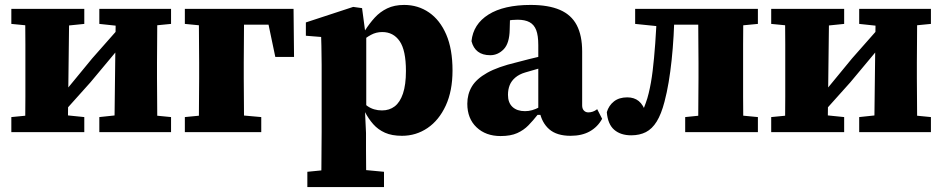

<svg xmlns="http://www.w3.org/2000/svg" viewBox="-20 -536 3827 779"><path d="M26 0V-61L129 -71H224L322 -61V0ZM383 0V-61L477 -71H572L674 -61V0ZM82 0Q82 -30 82.5 -67.5Q83 -105 83 -144Q83 -183 83 -217V-283Q83 -317 83 -356Q83 -395 82.5 -433Q82 -471 82 -500H261L255 0ZM226 -67 202 -153H234L354 -299L474 -435L497 -347H468L347 -202ZM444 0 450 -500H619Q618 -471 618 -433Q618 -395 617.5 -356Q617 -317 617 -283V-217Q617 -183 617.5 -144Q618 -105 618 -67.5Q618 -30 619 0ZM26 -439V-500H322V-439L224 -429H129ZM383 -439V-500H674V-439L572 -429H477Z M786 0Q787 -30 787 -67.5Q787 -105 787.5 -144Q788 -183 788 -217V-283Q788 -317 787.5 -356Q787 -395 787 -433Q787 -471 786 -500H971Q970 -471 970 -433Q970 -395 969.5 -356Q969 -317 969 -283V-217Q969 -183 969.5 -144Q970 -105 970 -67.5Q970 -30 971 0ZM917 -436V-500H1171L1173 -305H1097L1058 -491L1124 -436ZM730 0V-61L833 -71H928L1040 -61V0ZM730 -439V-500H862V-429H833Z M1227 223V161L1328 151H1432L1538 161V223ZM1283 223Q1284 181 1284 142.5Q1284 104 1284.5 68.5Q1285 33 1285 -2V-273Q1285 -296 1284.5 -314.5Q1284 -333 1284 -350Q1284 -367 1283 -386L1221 -391V-445L1413 -508L1449 -503L1461 -413L1466 -405V-90L1461 -83L1465 3Q1465 36 1465 71Q1465 106 1465.5 144Q1466 182 1466 223ZM1611 15Q1570 15 1542 2.5Q1514 -10 1494.5 -32Q1475 -54 1460 -83H1416L1421 -153Q1446 -123 1471 -105.5Q1496 -88 1530 -88Q1560 -88 1581.5 -104.5Q1603 -121 1615 -156.5Q1627 -192 1627 -248Q1627 -332 1601.5 -369Q1576 -406 1531 -406Q1506 -406 1485 -394.5Q1464 -383 1447 -367.5Q1430 -352 1417 -338L1412 -411H1460Q1479 -441 1500.5 -464.5Q1522 -488 1551 -502Q1580 -516 1620 -516Q1676 -516 1720.5 -485.5Q1765 -455 1790.5 -396Q1816 -337 1816 -250Q1816 -167 1788.5 -107.5Q1761 -48 1714.5 -16.5Q1668 15 1611 15Z M2011 16Q1951 16 1913.5 -19.5Q1876 -55 1876 -115Q1876 -154 1894.5 -185Q1913 -216 1956.5 -240.5Q2000 -265 2076 -283Q2101 -290 2126 -296Q2151 -302 2176 -308Q2201 -314 2225 -320V-276Q2198 -267 2168 -258.5Q2138 -250 2111 -242Q2087 -235 2071 -221.5Q2055 -208 2048 -190.5Q2041 -173 2041 -151Q2041 -119 2059.5 -102Q2078 -85 2110 -85Q2125 -85 2139 -89Q2153 -93 2168.5 -101Q2184 -109 2203 -121L2208 -70H2161Q2143 -47 2124 -27.5Q2105 -8 2078.5 4Q2052 16 2011 16ZM2295 15Q2239 15 2208.5 -11.5Q2178 -38 2169 -85L2164 -87V-353Q2164 -392 2155.5 -414Q2147 -436 2128.5 -446Q2110 -456 2080 -456Q2058 -456 2036.5 -452Q2015 -448 1991 -441L2050 -490L2048 -416Q2047 -360 2023.5 -336Q2000 -312 1969 -312Q1938 -312 1919 -326.5Q1900 -341 1893 -369Q1900 -438 1962 -477Q2024 -516 2133 -516Q2205 -516 2251.5 -496Q2298 -476 2320 -434Q2342 -392 2342 -327V-108Q2342 -95 2349 -87.5Q2356 -80 2367 -80Q2376 -80 2385 -83Q2394 -86 2403 -93L2423 -54Q2405 -21 2373 -3Q2341 15 2295 15Z M2541 13Q2498 13 2472 -9.5Q2446 -32 2442 -81Q2450 -108 2471 -124.5Q2492 -141 2525 -141Q2553 -141 2571.5 -126Q2590 -111 2602 -76L2590 -75H2591L2585 -78Q2593 -99 2600 -118Q2607 -137 2612 -158Q2622 -199 2628 -248.5Q2634 -298 2638.5 -360Q2643 -422 2646 -500H2718Q2716 -443 2713 -391Q2710 -339 2705 -292Q2700 -245 2693 -203Q2686 -161 2676 -123Q2663 -73 2644.5 -43Q2626 -13 2600.5 0Q2575 13 2541 13ZM2557 -439V-500H2674V-429H2655ZM2689 -436V-500H2865V-436ZM2760 0V-61L2859 -71H2950L3055 -61V0ZM2812 0Q2813 -31 2813 -68Q2813 -105 2813.5 -144Q2814 -183 2814 -217V-283Q2814 -317 2813.5 -356Q2813 -395 2813 -433Q2813 -471 2812 -500H2996Q2996 -471 2995.5 -433Q2995 -395 2995 -356Q2995 -317 2995 -283V-217Q2995 -183 2995 -144Q2995 -105 2995.5 -68Q2996 -31 2996 0ZM2920 -429V-500H3055V-439L2950 -429Z M3109 0V-61L3212 -71H3307L3405 -61V0ZM3466 0V-61L3560 -71H3655L3757 -61V0ZM3165 0Q3165 -30 3165.5 -67.5Q3166 -105 3166 -144Q3166 -183 3166 -217V-283Q3166 -317 3166 -356Q3166 -395 3165.5 -433Q3165 -471 3165 -500H3344L3338 0ZM3309 -67 3285 -153H3317L3437 -299L3557 -435L3580 -347H3551L3430 -202ZM3527 0 3533 -500H3702Q3701 -471 3701 -433Q3701 -395 3700.5 -356Q3700 -317 3700 -283V-217Q3700 -183 3700.5 -144Q3701 -105 3701 -67.5Q3701 -30 3702 0ZM3109 -439V-500H3405V-439L3307 -429H3212ZM3466 -439V-500H3757V-439L3655 -429H3560Z"/></svg>

Font: Source Serif 4 ExtraBold
Style: Regular
Weight: 800
Designer: Frank Grießhammer
Foundry: Adobe Systems Incorporated
Version: Version 4.004;hotconv 1.0.116;makeotfexe 2.5.65601